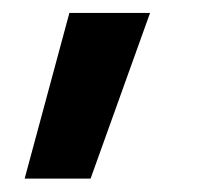

<svg xmlns="http://www.w3.org/2000/svg" viewBox="-20 -132 314 293"><path d="M118.2 140.6H17.6L85.9 -112.3H209Z"/></svg>

Font: Wanted Sans SemiBold
Style: Regular
Weight: 600
Designer: Original Design by Kil Hyung-jin and Kang Hanbin, Wanted Lab, Inc; Hangeul from Source Han Sans by Jang Soo-young and Ka
Foundry: Wanted Lab, Inc.
Version: Version 1.003